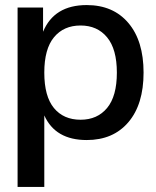

<svg xmlns="http://www.w3.org/2000/svg" viewBox="-20 -546 620 762"><path d="M324.2 9.8Q199.7 9.8 155.8 -87.9V195.8H49.8V-516.1H150.9V-419.9Q194.8 -525.9 324.2 -525.9Q429.2 -525.9 489.5 -454.8Q549.8 -383.8 549.8 -257.8Q549.8 -131.8 489.5 -61Q429.2 9.8 324.2 9.8ZM299.8 -70.8Q366.2 -70.8 405 -117.4Q443.8 -164.1 443.8 -257.8Q443.8 -351.1 405 -397.9Q366.2 -444.8 299.8 -444.8Q232.9 -444.8 194.3 -398.2Q155.8 -351.6 155.8 -257.8Q155.8 -163.6 194.1 -117.2Q232.4 -70.8 299.8 -70.8Z"/></svg>

Font: Creato Display Medium
Style: Regular
Weight: 500
Version: Version 1.000